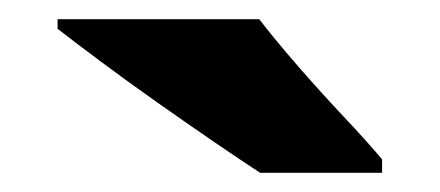

<svg xmlns="http://www.w3.org/2000/svg" viewBox="-20 -786 458 200"><path d="M250 -766Q267 -744 290.5 -717Q314 -690 338 -664.5Q362 -639 378 -620V-606H251Q231 -619 202.5 -638.5Q174 -658 143.5 -679.5Q113 -701 85.5 -721.5Q58 -742 40 -756V-766Z"/></svg>

Font: Noto Sans Gurmukhi UI Black
Style: Regular
Weight: 900
Designer: Jelle Bosma - Monotype Design Team
Foundry: Monotype Imaging Inc.
Version: Version 2.004; ttfautohint (v1.8.4.7-5d5b)